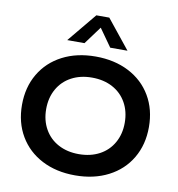

<svg xmlns="http://www.w3.org/2000/svg" viewBox="-97 -997 1014 1095"><g transform="rotate(10 410.0 -450.0)"><path d="M778 -334Q778 -232 732 -154Q686 -76 602.5 -33Q519 10 410 10Q301 10 218 -33Q135 -76 89 -154Q43 -232 43 -334Q43 -436 89 -514Q135 -592 218 -635Q301 -678 410 -678Q519 -678 602.5 -635Q686 -592 732 -514Q778 -436 778 -334ZM638 -334Q638 -400 609.5 -450.5Q581 -501 529.5 -528.5Q478 -556 410 -556Q343 -556 291.5 -528.5Q240 -501 211.5 -450.5Q183 -400 183 -334Q183 -269 211.5 -218.5Q240 -168 291.5 -140.5Q343 -113 410 -113Q478 -113 529.5 -140.5Q581 -168 609.5 -218.5Q638 -269 638 -334ZM582 -742H482L409 -845L333 -742H233L372 -910H447Z"/></g></svg>

Font: Madhuban SemiBold
Style: Regular
Weight: 600
Designer: jaikishan Patel
Foundry: MagicType
Version: Version 1.000